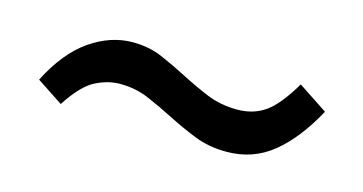

<svg xmlns="http://www.w3.org/2000/svg" viewBox="-34 -447 667 353"><g transform="rotate(15 299.0 -270.5)"><path d="M406 -193Q372 -193 344.5 -204Q317 -215 291.5 -228Q266 -241 240.5 -252Q215 -263 185 -263Q162 -263 138.5 -251Q115 -239 89 -199L39 -232Q68 -289 107 -316Q146 -343 188 -343Q219 -343 244.5 -332Q270 -321 295 -308Q320 -295 346.5 -284Q373 -273 405 -273Q435 -273 457.5 -288.5Q480 -304 506 -348L562 -311Q531 -254 493.5 -223.5Q456 -193 406 -193Z"/></g></svg>

Font: Zilla Slab Medium
Style: Regular
Weight: 500
Designer: Typotheque.com
Foundry: Typotheque type foundry
Version: Version 1.1; 2017